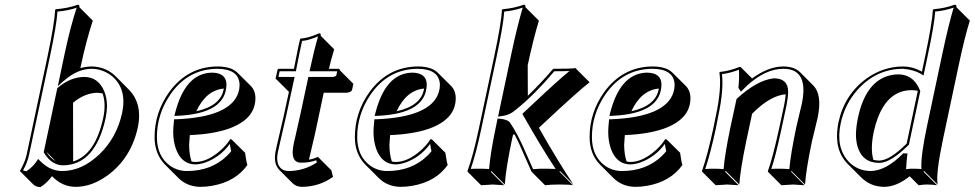

<svg xmlns="http://www.w3.org/2000/svg" viewBox="-20 -718 4091 806"><path d="M174.3 -81.1Q182.6 -67.4 192.4 -57.6Q203.1 -47.4 213.4 -41.5ZM410.6 -325.7Q399.9 -328.1 389.2 -328.6Q335.4 -327.6 286.6 -286.6L287.1 -40Q380.4 -68.8 413.6 -224.1Q425.8 -282.7 410.6 -325.7ZM198.2 21.5Q179.7 48.3 149.9 67.4Q130.9 66.9 120.1 56.6L63.5 0Q84.5 -37.1 90.8 -64.5Q91.8 -67.9 92.3 -70.8L179.7 -481.9Q209.5 -623.5 211.4 -675.8L213.9 -679.2Q265.1 -683.1 306.6 -698.2Q310.5 -697.8 312 -696.3Q314 -692.9 313 -688L369.6 -631.3Q342.8 -550.8 319.8 -443.4L317.4 -432.1Q339.8 -438.5 364.3 -439Q424.3 -438 465.3 -397.9L521.5 -341.3Q578.6 -282.2 559.1 -185.5Q531.2 -54.7 431.2 18.6Q364.7 66.4 297.4 66.4Q242.7 65.9 201.7 24.9ZM253.4 -502Q276.4 -608.4 301.8 -685.5Q264.2 -672.9 221.2 -669.4Q217.8 -614.3 189.5 -480L102.1 -68.8Q94.2 -32.7 76.7 -2.9Q84 0 90.8 1Q118.2 -17.6 133.3 -40.5L140.1 -50.8L148.9 -42Q189.5 -0.5 240.7 0Q323.7 0 397.9 -70.8Q470.2 -140.6 492.7 -244.1Q513.7 -343.8 451.2 -397.5Q425.3 -418.9 392.6 -426.3Q377.9 -429.2 364.3 -429.2Q306.2 -429.2 249.5 -379.9Q247.1 -377.4 245.1 -376.5L222.7 -356.4ZM165.5 -75.7 163.6 -79.1 220.7 -348.6 223.6 -350.6Q276.4 -394.5 333 -395Q391.6 -395 417 -336.4Q429.2 -307.6 429.2 -272Q428.7 -247.6 423.3 -221.7Q379.9 -24.9 244.1 -23.9Q196.3 -24.9 165.5 -75.7Z M776.9 -150.9Q774.4 -123 773.9 -109.4Q774.4 -68.8 784.2 -40Q792.5 -38.1 800.8 -38.1Q851.1 -38.1 906.7 -87.4Q932.1 -110.4 946.3 -133.8L952.1 -132.8L1008.8 -76.7Q1009.8 -72.8 1011.2 -61.5Q1015.1 -33.2 1018.6 -25.4Q968.3 44.9 870.1 62Q845.7 66.4 820.3 66.4Q766.1 65.4 729.5 29.8L672.9 -26.9Q628.9 -71.8 628.9 -142.6Q628.9 -246.1 690.9 -332.5Q769 -438.5 894 -439Q950.7 -438.5 976.6 -413.1L1033.2 -356.9Q1052.2 -336.9 1052.2 -305.7Q1052.2 -217.8 939.9 -177.7Q874.5 -154.8 776.9 -150.9ZM804.2 -251Q908.2 -273.9 919.4 -346.2Q845.2 -339.4 804.2 -251ZM710 -208.5 710.9 -217.3H719.7Q947.8 -226.6 981 -330.1Q985.8 -345.7 985.8 -362.3Q983.4 -428.2 894 -429.2Q768.1 -429.2 693.4 -318.8Q638.7 -237.3 638.7 -142.6Q638.7 -62.5 693.4 -22.5Q724.6 -0.5 763.7 0Q867.7 0 933.6 -64.5Q943.4 -74.2 950.7 -83.5Q947.8 -94.2 944.8 -113.8Q904.3 -58.6 842.3 -36.1Q819.8 -28.3 800.8 -27.8Q742.7 -27.8 718.8 -92.3Q707 -124.5 707 -166Q707 -178.7 710 -208.5ZM930.7 -363.8Q929.2 -241.2 725.6 -231.9L711.9 -231.4L715.3 -244.6Q756.3 -404.3 860.8 -412.6Q866.7 -413.1 871.1 -413.1Q929.7 -411.6 930.7 -363.8Z M1213.9 -429.2Q1218.8 -453.1 1225.6 -487.8Q1233.9 -530.8 1239.7 -553.2L1242.2 -556.2Q1271.5 -558.1 1308.1 -573.2Q1314.9 -576.2 1319.3 -578.1Q1323.7 -577.6 1325.7 -576.2Q1327.1 -572.8 1326.2 -567.9L1382.8 -511.2Q1366.7 -456.1 1360.8 -429.2H1399.9Q1403.8 -428.7 1405.8 -427.2Q1406.7 -424.8 1406.7 -422.9L1463.4 -366.2L1458 -341.3Q1454.1 -329.1 1431.2 -328.6H1338.9L1308.6 -185.5Q1301.3 -149.9 1288.6 -97.7Q1281.2 -67.4 1278.8 -55.7Q1277.8 -50.8 1277.3 -47.4Q1297.4 -51.3 1314.5 -59.6L1371.1 -2.9L1377.9 24.4Q1321.3 65.4 1248 66.4Q1223.6 65.9 1209 51.8L1152.3 -4.9Q1127.9 -30.8 1136.2 -79.1Q1139.2 -95.7 1152.8 -152.8Q1165 -204.6 1170.9 -231L1192.9 -332.5L1140.6 -384.8Q1138.7 -385.3 1137.7 -385.7Q1137.2 -387.7 1137.2 -389.2L1145 -424.8Q1147 -428.2 1148.9 -429.2ZM1223.6 -426.8 1222.2 -418.9H1153.8L1148.9 -395H1216.8L1180.7 -229Q1174.8 -202.1 1162.6 -150.4Q1149.4 -93.8 1146 -77.1Q1135.7 -21 1169.9 -4.4Q1175.8 -2 1181.6 -1Q1187 0 1191.4 0Q1256.8 -0.5 1310.1 -36.1L1307.6 -45.4Q1280.3 -34.7 1242.2 -35.2Q1210 -35.2 1208.5 -76.7Q1208.5 -78.6 1208.5 -80.1Q1209 -95.7 1212.9 -114.3Q1215.3 -127 1222.7 -157.2Q1234.9 -209.5 1242.2 -244.1L1274.4 -395H1374.5Q1386.2 -395.5 1391.6 -400.4L1395.5 -418.9H1279.3L1282.2 -431.2Q1298.3 -507.3 1315.4 -565.4Q1276.4 -549.3 1254.4 -546.9Q1251 -546.4 1248 -546.4Q1243.2 -526.4 1235.4 -486.3Q1228.5 -450.2 1223.6 -426.8Z M1617.7 -150.9Q1615.2 -123 1614.7 -109.4Q1615.2 -68.8 1625 -40Q1633.3 -38.1 1641.6 -38.1Q1691.9 -38.1 1747.6 -87.4Q1772.9 -110.4 1787.1 -133.8L1793 -132.8L1849.6 -76.7Q1850.6 -72.8 1852.1 -61.5Q1856 -33.2 1859.4 -25.4Q1809.1 44.9 1710.9 62Q1686.5 66.4 1661.1 66.4Q1606.9 65.4 1570.3 29.8L1513.7 -26.9Q1469.7 -71.8 1469.7 -142.6Q1469.7 -246.1 1531.7 -332.5Q1609.9 -438.5 1734.9 -439Q1791.5 -438.5 1817.4 -413.1L1874 -356.9Q1893.1 -336.9 1893.1 -305.7Q1893.1 -217.8 1780.8 -177.7Q1715.3 -154.8 1617.7 -150.9ZM1645 -251Q1749 -273.9 1760.3 -346.2Q1686 -339.4 1645 -251ZM1550.8 -208.5 1551.8 -217.3H1560.5Q1788.6 -226.6 1821.8 -330.1Q1826.7 -345.7 1826.7 -362.3Q1824.2 -428.2 1734.9 -429.2Q1608.9 -429.2 1534.2 -318.8Q1479.5 -237.3 1479.5 -142.6Q1479.5 -62.5 1534.2 -22.5Q1565.4 -0.5 1604.5 0Q1708.5 0 1774.4 -64.5Q1784.2 -74.2 1791.5 -83.5Q1788.6 -94.2 1785.6 -113.8Q1745.1 -58.6 1683.1 -36.1Q1660.6 -28.3 1641.6 -27.8Q1583.5 -27.8 1559.6 -92.3Q1547.9 -124.5 1547.9 -166Q1547.9 -178.7 1550.8 -208.5ZM1771.5 -363.8Q1770 -241.2 1566.4 -231.9L1552.7 -231.4L1556.2 -244.6Q1597.2 -404.3 1701.7 -412.6Q1707.5 -413.1 1711.9 -413.1Q1770.5 -411.6 1771.5 -363.8Z M2140.6 -152.8Q2136.7 -153.3 2133.8 -153.3L2127.4 -123.5Q2103.5 -9.3 2099.1 56.6L2042.5 0L2040 2.9L2096.7 59.6Q2094.7 59.6 2048.8 56.6Q2048.8 56.6 1999.5 59.6L1942.9 2.9L1942.4 0Q1966.3 -64.5 1990.7 -180.2L2054.7 -481Q2085 -624 2086.9 -675.8L2089.4 -679.2Q2137.2 -683.1 2178.7 -698.2Q2182.6 -697.8 2184.6 -696.3Q2186.5 -692.9 2185.5 -688L2242.2 -631.3Q2217.8 -550.3 2195.3 -444.3L2195.8 -315.9Q2254.4 -372.6 2302.2 -429.2Q2378.9 -429.2 2397.5 -432.1L2398.4 -429.2L2455.1 -372.6Q2406.2 -335 2261.2 -199.2Q2249 -188 2242.2 -181.6Q2321.3 -42 2387.2 56.6L2330.6 0L2328.6 2.9L2385.3 59.6Q2372.6 56.6 2330.1 56.6Q2291 56.6 2268.1 59.6L2211.4 2.9Q2197.3 -27.8 2177.7 -73.2Q2154.3 -127.9 2140.6 -152.8ZM2085 -230.5 2070.8 -228.5 2128.9 -502.9Q2151.4 -607.9 2174.3 -686Q2137.2 -673.3 2096.7 -669.4Q2093.3 -614.7 2064.5 -479L2000.5 -177.7Q1977.1 -67.9 1956.1 -8.8Q1972.2 -10.3 1992.7 -9.8Q2017.1 -9.8 2033.2 -8.3Q2038.1 -72.8 2061 -182.1L2068.8 -220.2L2077.6 -219.7Q2107.9 -216.8 2119.1 -205.6L2119.6 -205.1Q2153.3 -156.7 2188.5 -74.2Q2205.6 -34.7 2217.8 -7.8Q2243.2 -10.3 2273.4 -9.8Q2293.5 -9.8 2312.5 -8.8Q2252.4 -99.6 2176.8 -232.9L2172.9 -240.2L2178.7 -245.6Q2189.9 -255.9 2221.2 -285.2Q2320.3 -378.9 2370.6 -419.9Q2347.7 -418.9 2307.1 -418.9Q2222.7 -319.3 2148.4 -259.8Q2138.7 -252 2131.3 -246.6Q2112.3 -233.9 2085 -230.5Z M2603 -150.9Q2600.6 -123 2600.1 -109.4Q2600.6 -68.8 2610.4 -40Q2618.7 -38.1 2627 -38.1Q2677.2 -38.1 2732.9 -87.4Q2758.3 -110.4 2772.5 -133.8L2778.3 -132.8L2835 -76.7Q2835.9 -72.8 2837.4 -61.5Q2841.3 -33.2 2844.7 -25.4Q2794.4 44.9 2696.3 62Q2671.9 66.4 2646.5 66.4Q2592.3 65.4 2555.7 29.8L2499 -26.9Q2455.1 -71.8 2455.1 -142.6Q2455.1 -246.1 2517.1 -332.5Q2595.2 -438.5 2720.2 -439Q2776.9 -438.5 2802.7 -413.1L2859.4 -356.9Q2878.4 -336.9 2878.4 -305.7Q2878.4 -217.8 2766.1 -177.7Q2700.7 -154.8 2603 -150.9ZM2630.4 -251Q2734.4 -273.9 2745.6 -346.2Q2671.4 -339.4 2630.4 -251ZM2536.1 -208.5 2537.1 -217.3H2545.9Q2773.9 -226.6 2807.1 -330.1Q2812 -345.7 2812 -362.3Q2809.6 -428.2 2720.2 -429.2Q2594.2 -429.2 2519.5 -318.8Q2464.8 -237.3 2464.8 -142.6Q2464.8 -62.5 2519.5 -22.5Q2550.8 -0.5 2589.8 0Q2693.8 0 2759.8 -64.5Q2769.5 -74.2 2776.9 -83.5Q2773.9 -94.2 2771 -113.8Q2730.5 -58.6 2668.5 -36.1Q2646 -28.3 2627 -27.8Q2568.8 -27.8 2544.9 -92.3Q2533.2 -124.5 2533.2 -166Q2533.2 -178.7 2536.1 -208.5ZM2756.8 -363.8Q2755.4 -241.2 2551.8 -231.9L2538.1 -231.4L2541.5 -244.6Q2582.5 -404.3 2687 -412.6Q2692.9 -413.1 2697.3 -413.1Q2755.9 -411.6 2756.8 -363.8Z M3388.2 -123.5Q3363.8 -6.3 3359.4 56.6L3302.7 0L3300.8 2.9L3357.4 59.6Q3355.5 59.6 3309.6 56.6Q3309.6 56.6 3260.3 59.6L3203.6 2.9V0Q3224.1 -56.2 3251 -180.2L3272 -277.8Q3277.3 -304.2 3278.3 -322.3Q3214.8 -316.9 3143.1 -246.1Q3139.6 -242.7 3137.2 -240.2L3112.3 -123.5Q3087.9 -6.8 3083.5 56.6L3026.9 0L3023.9 2.9L3080.6 59.6Q3078.6 59.6 3033.2 56.6L2984.4 59.6L2927.7 2.9L2926.8 0Q2951.2 -70.3 2974.6 -180.2L2985.8 -234.9Q3009.8 -349.1 3000 -413.1L3002 -416Q3043.9 -420.4 3084 -437Q3088.9 -436.5 3090.3 -435.5L3137.2 -388.7Q3205.1 -438.5 3268.1 -439Q3314.9 -438.5 3338.4 -415L3395 -358.4Q3432.1 -319.3 3412.6 -224.6Q3409.2 -208.5 3400.4 -173.8Q3391.6 -139.2 3388.2 -123.5ZM3092.3 -349.6 3089.8 -352.1 3091.8 -349.1ZM3322.3 -182.1Q3325.7 -198.2 3334.2 -232.9Q3342.8 -267.6 3346.2 -283.2Q3372.1 -409.7 3294.4 -426.8Q3281.7 -429.2 3268.1 -429.2Q3193.4 -429.2 3115.2 -357.9Q3106.4 -349.6 3099.1 -341.8L3090.3 -333L3079.6 -349.6L3080.1 -353Q3084 -392.6 3082 -425.3Q3046.4 -411.6 3010.7 -406.7Q3018.6 -341.8 2995.6 -232.9L2984.9 -178.2Q2962.4 -73.7 2940.4 -8.3Q2958 -9.8 2977.1 -9.8Q3000 -9.8 3017.6 -7.8Q3022.5 -69.8 3045.9 -182.1L3071.8 -301.8L3073.7 -304.2Q3159.2 -382.3 3229 -389.2Q3288.1 -389.2 3288.6 -333Q3288.6 -331.5 3288.6 -331.1Q3288.1 -309.1 3281.7 -275.9L3260.7 -177.7Q3235.4 -59.6 3217.8 -8.8Q3235.8 -10.3 3252.9 -9.8Q3274.9 -9.8 3293.5 -7.8Q3298.8 -69.8 3322.3 -182.1Z M3786.1 -115.2 3832.5 -335Q3832.5 -335 3832 -335.9V-336.9Q3820.3 -339.4 3806.6 -339.4Q3709.5 -339.4 3665 -223.1Q3654.8 -195.8 3647.9 -164.6Q3632.8 -91.8 3646.5 -46.9Q3658.7 -43.9 3671.4 -43.9Q3715.8 -44.9 3786.1 -115.2ZM3798.8 22Q3743.2 66.4 3690.9 66.4Q3634.8 65.4 3596.2 27.8L3539.6 -28.8Q3481 -87.4 3497.1 -189Q3498.5 -196.3 3499.5 -203.1Q3524.9 -321.8 3618.7 -389.2Q3688.5 -438.5 3770.5 -439Q3809.6 -439 3845.2 -419.9Q3848.1 -418 3850.1 -417L3863.8 -481.9Q3893.6 -623.5 3896 -675.8L3898.4 -679.2Q3946.3 -683.1 3987.8 -698.2Q3991.7 -697.8 3993.7 -696.3Q3995.6 -692.9 3994.6 -688L4051.3 -631.3Q4029.8 -563 4004.4 -443.4L3939 -135.3Q3908.2 9.3 3916 56.6L3859.4 0L3856.9 2.9L3913.6 59.6Q3894.5 56.6 3869.6 56.6Q3858.9 56.6 3836.4 59.6ZM3777.8 -61.5Q3778.3 -63.5 3777.8 -64H3774.9ZM3768.1 -70.8 3771 -74.2 3789.6 -73.7 3788.1 -62.5Q3785.6 -41.5 3783.7 -7.8Q3801.3 -10.3 3813 -9.8Q3831.1 -9.8 3848.1 -8.3Q3844.2 -61.5 3872.6 -193.8L3938 -502Q3963.4 -620.1 3983.4 -686Q3946.3 -673.3 3905.8 -669.4Q3902.3 -614.3 3873.5 -480L3856.9 -400.9L3844.7 -408.7Q3813 -426.3 3770.5 -429.2Q3659.7 -429.2 3580.6 -341.8Q3526.4 -281.2 3509.3 -200.7Q3487.3 -98.1 3543.5 -38.6Q3570.8 -10.7 3607.4 -2.9Q3621.1 -0.5 3634.3 0Q3698.7 -1 3768.1 -70.8ZM3795.4 -110.4 3793 -108.4Q3718.8 -34.7 3671.4 -34.2Q3600.6 -34.2 3580.1 -102.1Q3573.2 -125.5 3573.2 -153.3Q3573.7 -185.5 3581.5 -223.1Q3614.7 -379.4 3719.2 -402.3Q3734.9 -405.8 3750 -405.8Q3810.5 -405.8 3837.9 -347.7Q3839.8 -342.8 3841.8 -338.9L3843.3 -335.9Z"/></svg>

Font: Linux Biolinum Shadow O
Style: Italic
Weight: 400
Italic angle: -12°
Designer: Philipp H. Poll
Foundry: Philipp H. Poll
Version: Version 0.6.2